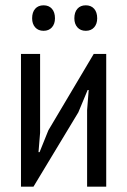

<svg xmlns="http://www.w3.org/2000/svg" viewBox="-20 -703 479 723"><path d="M308 -288 314 -364H310L275 -280L106 0H59V-500H131V-203L125 -130H129L162 -212L333 -500H380V0H308ZM101 -634Q101 -657 112.5 -670Q124 -683 144 -683Q164 -683 175.5 -670Q187 -657 187 -634Q187 -613 175.5 -600Q164 -587 144 -587Q124 -587 112.5 -600Q101 -613 101 -634ZM260 -634Q260 -657 271.5 -670Q283 -683 303 -683Q323 -683 334.5 -670Q346 -657 346 -634Q346 -613 334.5 -600Q323 -587 303 -587Q283 -587 271.5 -600Q260 -613 260 -634Z"/></svg>

Font: PT Sans Narrow
Style: Regular
Weight: 400
Width: 3
Designer: A.Korolkova, O.Umpeleva, V.Yefimov
Foundry: ParaType Ltd
Version: Version 2.003W OFL